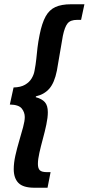

<svg xmlns="http://www.w3.org/2000/svg" viewBox="-20 -728 416 900"><path d="M141.5 152Q88.6 152 66.5 129.6Q44.4 107.1 44.4 64.8Q44.4 35.5 52.1 1Q59.9 -33.6 70.2 -68.3Q80.6 -102.9 88.3 -132Q96.1 -161 96.1 -179.4Q96.1 -201.5 82 -219.3Q67.8 -237.2 26.1 -238L43.6 -318Q77 -318.8 97.4 -330.8Q117.8 -342.8 128.1 -360.2Q138.5 -377.5 141.6 -395.1Q147.6 -426.2 150.2 -451.9Q152.7 -477.5 155.7 -504.1Q158.8 -530.7 165.8 -565.5Q176.6 -619.6 193.8 -650.8Q211.1 -682.1 239.7 -695Q268.3 -708 312.4 -708H375.7L360.1 -634.9H341.3Q310.1 -634.9 296.7 -618.2Q283.2 -601.5 274.6 -559.9Q267.3 -520.6 261.1 -481.3Q254.9 -441.9 246.7 -397.2Q235.3 -340.2 211.5 -312.8Q187.8 -285.4 148.4 -276.4L147.6 -272.4Q176.5 -264.8 190.3 -249.1Q204.2 -233.4 204.2 -201.9Q204.2 -176.7 197.2 -144Q190.3 -111.2 180.9 -77Q171.6 -42.7 164.6 -11.7Q157.7 19.3 157.7 40.3Q157.7 61.3 166.7 70.1Q175.6 78.9 200.3 78.9H217.1L202.8 152Z"/></svg>

Font: Source Sans 3 VF
Style: Italic
Weight: 200
Italic angle: -11°
Designer: Paul D. Hunt
Foundry: Adobe Systems Incorporated
Version: Version 3.042;hotconv 1.0.118;makeotfexe 2.5.65603